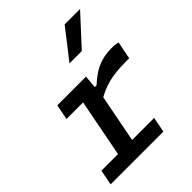

<svg xmlns="http://www.w3.org/2000/svg" viewBox="-224 -939 1068 1068"><g transform="rotate(-45 310.0 -405.0)"><path d="M347 -520.5H121L103.5 -430.5H234L168 -90H37.5L20 0H435L452.5 -90H279L333.5 -371.5C415.5 -416.5 480 -423 589 -423L609.5 -527.5C594.5 -531 579 -532.5 560 -532.5C472 -532.5 416.5 -502 354.5 -445H340ZM334 -637.5 468.5 -810H589.5L431 -637.5Z"/></g></svg>

Font: Monaspace Neon Medium
Style: Italic
Weight: 500
Italic angle: -11°
Designer: Riley Cran & the Lettermatic Team
Foundry: Lettermatic
Version: Version 1.200 (Monaspace Neon)